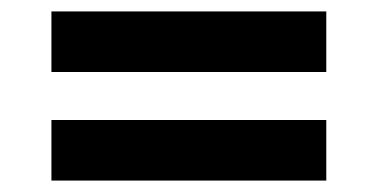

<svg xmlns="http://www.w3.org/2000/svg" viewBox="-20 -491 661 336"><path d="M70 -471H551V-365H70ZM70 -281H551V-175H70Z"/></svg>

Font: Noto Sans Bengali
Style: Bold
Weight: 700
Designer: Jelle Bosma - Monotype Design Team
Foundry: Monotype Imaging Inc.
Version: Version 2.003; ttfautohint (v1.8.4.7-5d5b)